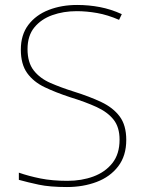

<svg xmlns="http://www.w3.org/2000/svg" viewBox="-20 -744 583 774"><path d="M489 -180Q489 -116 456.5 -73.5Q424 -31 369.5 -10.5Q315 10 250 10Q181 10 136.5 0.5Q92 -9 56 -19V-48Q96 -34 143.5 -24.5Q191 -15 252 -15Q309 -15 356.5 -32.5Q404 -50 433 -86.5Q462 -123 462 -181Q462 -231 438 -261.5Q414 -292 369.5 -312.5Q325 -333 263 -352Q205 -371 160 -392.5Q115 -414 89.5 -449.5Q64 -485 64 -544Q64 -604 94.5 -644Q125 -684 176.5 -704Q228 -724 291 -724Q338 -724 382.5 -715.5Q427 -707 471 -687L460 -664Q414 -684 371.5 -691.5Q329 -699 289 -699Q236 -699 191 -683Q146 -667 118.5 -633.5Q91 -600 91 -546Q91 -492 116 -460Q141 -428 183.5 -409.5Q226 -391 277 -375Q341 -355 388.5 -332.5Q436 -310 462.5 -274.5Q489 -239 489 -180Z"/></svg>

Font: Noto Sans Myanmar UI Thin
Style: Regular
Weight: 100
Designer: Monotype Design Team
Foundry: Monotype Imaging Inc.
Version: Version 2.103; ttfautohint (v1.8.4.7-5d5b)